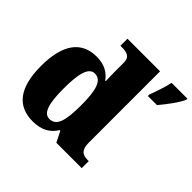

<svg xmlns="http://www.w3.org/2000/svg" viewBox="-181 -964 1178 1178"><g transform="rotate(45 408.0 -375.0)"><path d="M243 10C321 10 368 -20 398 -69H404L439 0H659V-61H651C602 -61 579 -80 579 -143V-760H296V-699H304C348 -699 384 -693 384 -641V-596C384 -557 384 -512 386 -482H381C353 -520 313 -549 240 -549C113 -549 39 -460 39 -267C39 -75 113 10 243 10ZM633 -613V-600H712C749 -644 798 -708 816 -750V-760H679C671 -719 647 -650 633 -613ZM305 -73C254 -73 235 -138 235 -269C235 -397 254 -468 306 -468C366 -468 384 -397 384 -270C384 -137 366 -73 305 -73Z"/></g></svg>

Font: Noto Serif Georgian Black
Style: Regular
Weight: 900
Designer: Monotype Design Team, Akaki Razmadze
Foundry: Google LLC
Version: Version 2.003